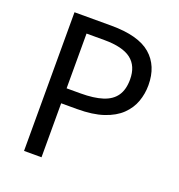

<svg xmlns="http://www.w3.org/2000/svg" viewBox="-129 -822 864 929"><g transform="rotate(20 302.5 -357.0)"><path d="M286 -714Q426 -714 490 -659Q554 -604 554 -504Q554 -460 539.5 -419.5Q525 -379 492 -347Q459 -315 404 -296.5Q349 -278 269 -278H187V0H97V-714ZM278 -637H187V-355H259Q327 -355 372 -369.5Q417 -384 439 -416Q461 -448 461 -500Q461 -569 417 -603Q373 -637 278 -637Z"/></g></svg>

Font: uoriya85
Style: Book
Weight: 400
Designer: Jelle Bosma - Monotype Design Team
Foundry: Monotype Imaging Inc.
Version: Version 2.003